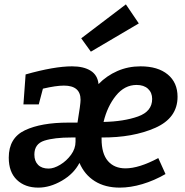

<svg xmlns="http://www.w3.org/2000/svg" viewBox="-20 -846 843 877"><path d="M444 -218V-211Q444 -144 473 -110.5Q502 -77 553 -77Q615 -77 703 -124L736 -51Q684 -21 630 -5Q576 11 527 11Q460 11 413 -18.5Q366 -48 343 -102Q317 -52 262.5 -20.5Q208 11 155 11Q94 11 57 -24.5Q20 -60 20 -126Q20 -216 94 -251Q168 -286 292 -286H334Q348 -370 348 -390Q348 -455 272 -455Q236 -455 176 -441L157 -369H87L97 -506Q228 -543 309 -543Q362 -543 394 -523Q426 -503 430 -462Q467 -500 516 -521.5Q565 -543 622 -543Q701 -543 746 -506Q791 -469 791 -404Q791 -307 689 -262Q587 -217 444 -218ZM453 -289Q546 -291 610.5 -314Q675 -337 675 -394Q675 -423 656 -440.5Q637 -458 604 -458Q549 -458 509.5 -409Q470 -360 453 -289ZM325 -199V-218H306Q228 -218 182.5 -203.5Q137 -189 137 -140Q137 -110 154 -93Q171 -76 202 -76Q226 -76 255 -93.5Q284 -111 304.5 -139Q325 -167 325 -199ZM614 -739 395 -610 351 -671 555 -826Z"/></svg>

Font: Bitter Pro SemiBold
Style: Italic
Weight: 600
Italic angle: -9°
Designer: Sol Matas, and Bitter project Authors
Foundry: Sol Matas
Version: Version 1.010